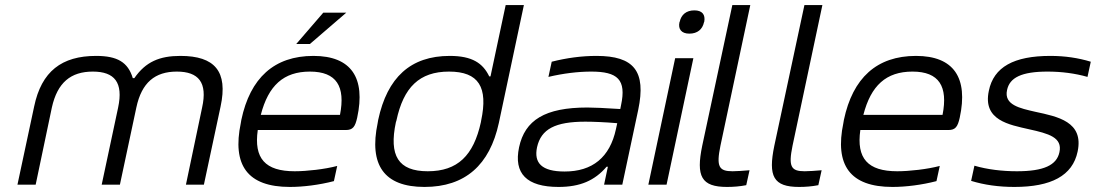

<svg xmlns="http://www.w3.org/2000/svg" viewBox="-20 -730 4332 759"><path d="M115 -309 49 0H121L185 -305C207 -404 260 -447 347 -447C433 -447 468 -404 447 -305L382 0H454L519 -305C540 -404 593 -447 679 -447C765 -447 801 -404 779 -305L715 0H786L852 -309C882 -448 829 -509 693 -509C611 -509 556 -486 511 -421H505C486 -484 444 -509 360 -509C224 -509 144 -448 115 -309Z M1392 -265C1426 -422 1369 -509 1219 -509C1064 -509 969 -422 934 -256L932 -244C897 -77 958 9 1126 9C1179 9 1242 1 1300 -14L1313 -74C1264 -61 1193 -53 1145 -53C1028 -53 983 -104 999 -216H1347C1375 -216 1384 -229 1392 -265ZM1011 -276C1041 -392 1101 -447 1205 -447C1311 -447 1346 -388 1324 -276ZM1151 -556H1205L1349 -680H1258Z M1475 -256 1473 -244C1438 -78 1498 9 1658 9C1819 9 1916 -78 1952 -244L2051 -710H1979L1919 -428H1914C1889 -480 1847 -509 1758 -509C1603 -509 1511 -424 1475 -256ZM1545 -247 1547 -253C1575 -385 1638 -447 1755 -447C1873 -447 1910 -385 1882 -253L1881 -247C1852 -115 1789 -53 1671 -53C1554 -53 1517 -115 1545 -247Z M2338 -509C2279 -509 2220 -501 2161 -486L2148 -426C2207 -440 2266 -447 2317 -447C2421 -447 2457 -416 2435 -314L2432 -299C2370 -303 2327 -305 2302 -305C2134 -305 2055 -255 2032 -148C2010 -44 2062 9 2188 9C2273 9 2331 -16 2378 -71H2383L2368 0H2440L2503 -296C2535 -449 2486 -509 2338 -509ZM2103 -148C2119 -220 2175 -249 2294 -249C2325 -249 2374 -247 2420 -243L2415 -220C2391 -108 2322 -52 2212 -52C2121 -52 2090 -86 2103 -148Z M2649 -500 2543 0H2615L2721 -500ZM2666 -642C2660 -615 2674 -597 2705 -597C2737 -597 2757 -614 2763 -642L2764 -644C2769 -672 2756 -689 2725 -689C2693 -689 2673 -672 2667 -644Z M2876 -53C2822 -53 2811 -71 2828 -154L2946 -710H2875L2756 -154C2731 -33 2752 9 2854 9C2879 9 2905 7 2930 2L2943 -57C2921 -55 2892 -53 2876 -53Z M3161 -53C3107 -53 3096 -71 3113 -154L3231 -710H3160L3041 -154C3016 -33 3037 9 3139 9C3164 9 3190 7 3215 2L3228 -57C3206 -55 3177 -53 3161 -53Z M3774 -265C3808 -422 3751 -509 3601 -509C3446 -509 3351 -422 3316 -256L3314 -244C3279 -77 3340 9 3508 9C3561 9 3624 1 3682 -14L3695 -74C3646 -61 3575 -53 3527 -53C3410 -53 3365 -104 3381 -216H3729C3757 -216 3766 -229 3774 -265ZM3393 -276C3423 -392 3483 -447 3587 -447C3693 -447 3728 -388 3706 -276Z M4048 -219C4125 -202 4181 -187 4168 -128C4157 -77 4106 -53 4000 -53C3942 -53 3883 -60 3832 -75L3819 -15C3871 1 3928 9 3990 9C4135 9 4220 -35 4240 -131C4265 -249 4161 -269 4073 -288C4012 -302 3948 -315 3961 -374C3971 -423 4018 -447 4121 -447C4176 -447 4230 -440 4279 -426L4292 -486C4243 -501 4190 -509 4132 -509C3988 -509 3908 -465 3889 -371C3864 -254 3970 -237 4048 -219Z"/></svg>

Font: LT Wave Text Light Italic
Style: Regular
Weight: 300
Designer: Daniel Lyons
Version: Version 2.5 (Glyphs App)